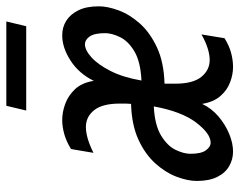

<svg xmlns="http://www.w3.org/2000/svg" viewBox="-95 -652 758 608"><g transform="rotate(-90 284.0 -348.0)"><path d="M108 11Q83 11 61.5 -1.5Q40 -14 27.5 -39.5Q15 -65 15 -104Q15 -132 28 -167Q41 -202 70 -234.5Q99 -267 145.5 -288.5Q192 -310 259 -312Q260 -321 260 -329Q260 -337 260 -347Q260 -403 239 -429Q218 -455 186 -455Q152 -455 104 -431L116 -502Q140 -517 163.5 -523.5Q187 -530 208 -530Q233 -530 259 -520.5Q285 -511 305.5 -489.5Q326 -468 332 -430Q355 -477 396 -503.5Q437 -530 476 -530Q502 -530 522.5 -517Q543 -504 555.5 -478.5Q568 -453 568 -414Q568 -386 555 -351Q542 -316 513.5 -284Q485 -252 438 -230Q391 -208 323 -206Q323 -198 323 -190Q323 -182 323 -172Q323 -116 344.5 -89.5Q366 -63 398 -63Q415 -63 435.5 -69.5Q456 -76 479 -89L467 -16Q443 -1 420 5Q397 11 376 11Q352 11 327 1.5Q302 -8 283.5 -29.5Q265 -51 259 -87Q245 -57 219 -35Q193 -13 163.5 -1Q134 11 108 11ZM136 -60Q165 -60 200 -106Q235 -152 251 -240Q192 -237 159 -217Q126 -197 113.5 -171Q101 -145 101 -124Q101 -90 112 -75Q123 -60 136 -60ZM333 -279Q393 -282 425.5 -301.5Q458 -321 470.5 -347Q483 -373 483 -394Q483 -428 472.5 -443Q462 -458 448 -458Q429 -458 406 -437Q383 -416 363 -376.5Q343 -337 333 -279ZM238 -644 253 -707H520L505 -644Z"/></g></svg>

Font: Ubuntu Sans Mono
Style: Italic
Weight: 400
Italic angle: -13.5°
Monospace: yes
Designer: Dalton Maag Ltd
Foundry: Dalton Maag Ltd
Version: Version 1.006